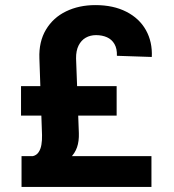

<svg xmlns="http://www.w3.org/2000/svg" viewBox="-20 -737 685 757"><path d="M64.9 0V-121.4H577.1V0ZM62.9 -281.1V-397.5H439.9V-281.1ZM203 -79.6 109.3 -121.4Q124 -124.6 132.2 -136.9Q140.5 -149.2 143.3 -166.6Q146.2 -184 145.7 -204.6L135.3 -506.7Q132.8 -572.5 161.2 -620.1Q189.6 -667.6 240.5 -692.2Q291.5 -716.9 356.1 -716.9Q426.8 -716.9 478.1 -690.7Q529.4 -664.6 555.4 -618.1Q581.3 -571.6 578.5 -512.4L440.9 -517Q441.9 -545.2 431.3 -563.4Q420.7 -581.7 401.7 -590.1Q382.7 -598.5 358.7 -598.5Q335.9 -598.5 318 -588.3Q300.1 -578.1 289.8 -557.5Q279.5 -536.9 279.9 -506.7L290.9 -212.4Q292 -180.3 283.7 -156.3Q275.4 -132.2 255.9 -113.4Q236.3 -94.7 203 -79.6Z"/></svg>

Font: Pretendard Variable
Style: Regular
Weight: 400
Designer: Base glyphs from Inter by Rasmus Andersson; Hangul glyphs from Noto Sans CJK(Source Han Sans) by Jang Soo-young and Kang
Foundry: Kil Hyung-jin
Version: Version 1.100;FEAKit 1.0